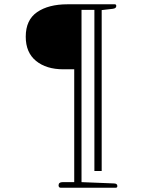

<svg xmlns="http://www.w3.org/2000/svg" viewBox="-20 -715 687 895"><path d="M253 149Q253 134 272 134H326V-392H275Q196 -392 148 -431Q100 -470 100 -544Q100 -622 153 -658.5Q206 -695 295 -695H515Q522 -695 522 -687Q522 -676 506 -674L454 -668V82H420V-669H360V134L510 140Q527 140 527 152Q527 160 520 160H262Q258 160 255.5 157Q253 154 253 149Z"/></svg>

Font: Maitree ExtraLight
Style: Regular
Weight: 275
Designer: CadsonDemak Team
Foundry: CadsonDemak
Version: Version 1.003